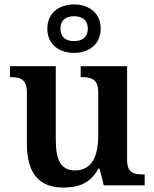

<svg xmlns="http://www.w3.org/2000/svg" viewBox="-20 -834 695 864"><path d="M313 -596C380 -596 433 -634 433 -705C433 -776 380 -814 313 -814C246 -814 193 -776 193 -705C193 -634 246 -596 313 -596ZM313 -649C280 -649 252 -664 252 -705C252 -746 280 -761 313 -761C347 -761 375 -746 375 -705C375 -664 347 -649 313 -649ZM264 10C327 10 383 -4 423 -75H428L447 0H631V-49H625C584 -49 552 -55 552 -113V-536H343V-487H346C387 -487 422 -480 422 -420V-223C422 -128 391 -67 318 -67C250 -67 231 -120 231 -207V-536H25V-487H27C74 -487 101 -476 101 -417V-187C101 -51 159 10 264 10Z"/></svg>

Font: Noto Serif SemiBold
Style: Regular
Weight: 600
Designer: Monotype Design Team
Foundry: Monotype Imaging Inc.
Version: Version 2.013